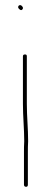

<svg xmlns="http://www.w3.org/2000/svg" viewBox="-20 -664 177 737"><path d="M73 -122C72 -107 72 -93 72 -79V45C72 50 75 53 80 53C85 53 87 50 87 45V-79C87 -93 87 -107 88 -122C88 -170 83 -217 83 -265V-448C83 -453 81 -455 76 -455C71 -455 68 -453 68 -448V-265C68 -217 73 -169 73 -122ZM52 -631C56 -627 61 -622 66 -628C71 -634 66 -639 63 -642C55 -649 45 -639 52 -631Z"/></svg>

Font: Electronic
Style: UltTh
Weight: 100
Version: Version 1.011